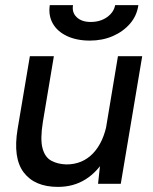

<svg xmlns="http://www.w3.org/2000/svg" viewBox="-20 -720 601 752"><path d="M364 0 374 -92 442 -500H537L453 0ZM49 -215 97 -500H191L148 -243ZM148 -243Q137 -175 146.5 -139.5Q156 -104 181 -90.5Q206 -77 240 -76Q303 -76 344.5 -119.5Q386 -163 400 -242L440 -239Q427 -159 394.5 -103Q362 -47 315 -17.5Q268 12 207 12Q116 12 73 -44.5Q30 -101 49 -215ZM332 -561Q280 -561 242 -579Q204 -597 186.5 -628.5Q169 -660 175 -700H266Q261 -671 280.5 -652.5Q300 -634 335 -634Q373 -634 399.5 -653Q426 -672 431 -700H522Q516 -658 489 -627Q462 -596 421.5 -578.5Q381 -561 332 -561Z"/></svg>

Font: Figtree Light Medium
Style: Italic
Weight: 500
Italic angle: -9.5°
Version: Version 2.000